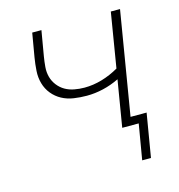

<svg xmlns="http://www.w3.org/2000/svg" viewBox="-103 -610 806 866"><g transform="rotate(-15 300.0 -177.5)"><path d="M496 165H455L483 0H406L442 -217Q405 -199 366.5 -190Q328 -181 290 -181Q259 -181 229 -185.5Q199 -190 174 -203.5Q149 -217 131 -239Q113 -261 105 -289Q97 -317 99 -348Q101 -379 106 -409L125 -520H168L148 -403Q144 -379 142 -354.5Q140 -330 146 -308Q152 -286 166 -268Q180 -250 199 -239Q218 -228 241.5 -223.5Q265 -219 289 -219Q330 -219 371 -231Q412 -243 450 -265L492 -520H535L455 -38H530Z"/></g></svg>

Font: Iosevka Extralight Extended
Style: Italic
Weight: 200
Width: 7
Italic angle: -9°
Monospace: yes
Designer: Belleve Invis
Foundry: Belleve Invis
Version: Version 32.5.0; ttfautohint (v1.8.4)